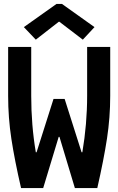

<svg xmlns="http://www.w3.org/2000/svg" viewBox="-20 -959 602 979"><path d="M279.8 -848.1 162.6 -756.8 101.6 -820.8 268.1 -939H295.9L461.9 -820.8L402.3 -756.8L282.7 -848.1ZM87.4 0Q54.7 -141.6 38.1 -250.2Q21.5 -358.9 21.5 -470.2V-719.7H139.2V-470.2Q139.2 -320.8 162.6 -182.6H166.5L252.9 -454.6H309.6L396 -182.6H399.9Q424.3 -326.7 424.3 -470.2V-719.7H542V-470.2Q542 -359.9 525.6 -252.9Q509.3 -146 476.1 0H361.8L283.2 -261.2H279.3L200.2 0Z"/></svg>

Font: Reddit Mono
Style: Bold
Weight: 700
Designer: Stephen Hutchings
Foundry: Reddit
Version: Version 1.009